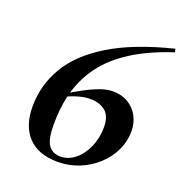

<svg xmlns="http://www.w3.org/2000/svg" viewBox="-134 -856 929 984"><g transform="rotate(20 330.0 -364.0)"><path d="M656 -740.5 660 -722.5Q529.5 -679.5 441.5 -623.2Q353.5 -567 301.2 -497.2Q249 -427.5 225.5 -344.5Q285.5 -380 324 -397.2Q362.5 -414.5 387 -420.2Q411.5 -426 429.5 -426Q479 -426 514.8 -404.2Q550.5 -382.5 569.8 -346Q589 -309.5 589 -264Q589 -209.5 565.2 -160Q541.5 -110.5 499.5 -72Q457.5 -33.5 402.8 -11.2Q348 11 286.5 11Q180 11 124.5 -48Q69 -107 69 -212Q69 -328.5 127.8 -429Q186.5 -529.5 315.8 -608.8Q445 -688 656 -740.5ZM202.5 -162Q202.5 -82.5 224.5 -51Q246.5 -19.5 290 -19.5Q333 -19.5 369.2 -48.8Q405.5 -78 427.5 -127.8Q449.5 -177.5 449.5 -237.5Q449.5 -297.5 417.5 -323.5Q385.5 -349.5 334.5 -349.5Q284.5 -349.5 219.5 -321.5Q210.5 -284 206.5 -244.2Q202.5 -204.5 202.5 -162Z"/></g></svg>

Font: Newsreader Display SemiBold
Style: Italic
Weight: 600
Italic angle: -17°
Designer: Hugues Gentile
Foundry: Production Type
Version: Version 1.001